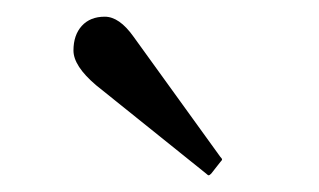

<svg xmlns="http://www.w3.org/2000/svg" viewBox="-20 -729 382 230"><path d="M233 -521Q231 -519 230 -519Q229 -519 227 -521L95 -627Q68 -650 68 -668.5Q68 -687 78 -698Q88 -709 105.5 -709Q123 -709 140 -685L244 -541Q246 -539 246 -538Q246 -537 244 -535Z"/></svg>

Font: Cardo
Style: Regular
Weight: 400
Designer: David J. Perry
Foundry: David J. Perry
Version: Version 1.0451